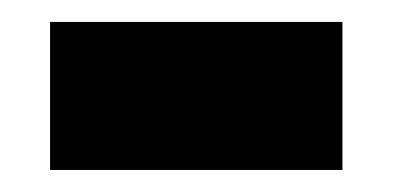

<svg xmlns="http://www.w3.org/2000/svg" viewBox="-20 -356 360 176"><path d="M293.9 -200.2V-335.9H25.9V-200.2Z"/></svg>

Font: Noto Reveo Sans
Style: Regular
Weight: 800
Designer: Monotype Design Team
Foundry: Monotype Imaging Inc.
Version: Version 2.007